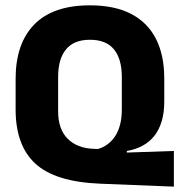

<svg xmlns="http://www.w3.org/2000/svg" viewBox="-20 -673 675 720"><path d="M632 26.9 354.8 15.8Q186.5 8.8 112.5 -59.5Q38.6 -127.8 38.6 -262V-377.8Q38.6 -509.7 108.7 -581.4Q178.8 -653 317.4 -653Q409.6 -653 471.5 -621Q533.4 -588.9 564.7 -527.6Q596 -466.3 596 -378.5V-292Q596 -250 586.2 -217.8Q576.5 -185.6 558.3 -162.9Q540.1 -140.2 514.1 -126.3Q488.1 -112.4 455.7 -106.9V-100.9L632 -106.9ZM331.5 -114.9 348.1 -114.4Q367.3 -120.2 383.4 -132.1Q399.6 -144 411.6 -162Q423.6 -180.1 430.2 -205.2Q436.8 -230.3 436.8 -262.6V-384.6Q436.8 -451.9 407.3 -487.9Q377.8 -523.9 317.4 -523.9Q257.1 -523.9 227.6 -487.9Q198 -451.9 198 -384.6V-255.6Q198 -188.1 233.9 -152.6Q269.8 -117 331.5 -114.9Z"/></svg>

Font: Anek Odia Medium
Style: Regular
Weight: 500
Designer: Yesha Goshar & Mahesh Sahu (Odia), Yesha Goshar (Latin)
Foundry: Ek Type
Version: Version 1.003